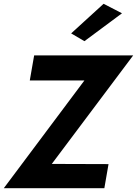

<svg xmlns="http://www.w3.org/2000/svg" viewBox="-40 -992 722 1012"><path d="M603 -922 506 -972 335 -816 405 -775ZM117 -568H405L-20 0H510L532 -127L233 -128L662 -700H140Z"/></svg>

Font: Jost* 600 Semi Italic
Style: Italic
Weight: 600
Italic angle: -10°
Version: Version 3.200; ttfautohint (v0.97) -l 8 -r 50 -G 200 -x 14 -